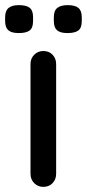

<svg xmlns="http://www.w3.org/2000/svg" viewBox="-55 -729 339 749"><path d="M164 -51Q164 -29 150 -14.5Q136 0 114 0Q93 0 78.5 -14.5Q64 -29 64 -51V-479Q64 -501 78.5 -515.5Q93 -530 114 -530Q136 -530 150 -515.5Q164 -501 164 -479ZM208 -600Q180 -600 167.5 -611Q155 -622 155 -647V-662Q155 -688 169 -698.5Q183 -709 209 -709Q238 -709 251 -698Q264 -687 264 -662V-647Q264 -620 250.5 -610Q237 -600 208 -600ZM18 -600Q-10 -600 -22.5 -611Q-35 -622 -35 -647V-662Q-35 -687 -21.5 -698Q-8 -709 18 -709Q48 -709 61 -698.5Q74 -688 74 -662V-647Q74 -620 60.5 -610Q47 -600 18 -600Z"/></svg>

Font: Quicksand Light SemiBold
Style: Regular
Weight: 600
Version: Version 3.006